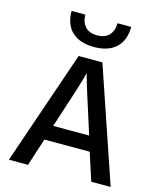

<svg xmlns="http://www.w3.org/2000/svg" viewBox="-147 -1126 1053 1258"><g transform="rotate(15 379.5 -497.0)"><path d="M35.2 27.3 300.8 -747.1H461.9L725.6 27.3H593.8L533.2 -160.2H225.6L165 27.3ZM179.7 -1020.5H273.4Q273.4 -969.7 300.8 -939.5Q328.1 -909.2 381.8 -909.2Q435.5 -909.2 463.4 -939.5Q491.2 -969.7 491.2 -1020.5H584Q584 -928.7 531.2 -879.4Q478.5 -830.1 381.8 -830.1Q285.2 -830.1 232.4 -879.4Q179.7 -928.7 179.7 -1020.5ZM257.8 -261.7H502L490.2 -299.8Q404.3 -565.4 386.7 -630.9L380.9 -653.3Q369.1 -597.7 270.5 -298.8Z"/></g></svg>

Font: GenEi M Gothic v2 Medium
Style: Regular
Weight: 500
Version: Version 2.0